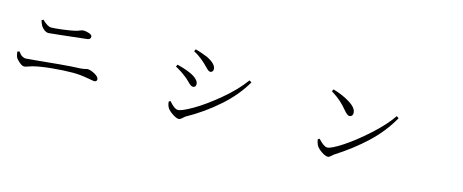

<svg xmlns="http://www.w3.org/2000/svg" viewBox="-40 -1308 4579 1899"><g transform="rotate(15 2250.0 -358.5)"><path d="M758.8 -564.5Q758.8 -537.1 725.6 -533.2Q354.5 -491.2 339.8 -491.2Q299.8 -491.2 264.6 -539.1Q250 -564.5 240.2 -595.7L257.8 -606.4Q313.5 -550.8 350.6 -550.8Q382.8 -550.8 457.5 -560.1Q532.2 -569.3 579.1 -579.1Q609.4 -585 632.3 -595.2Q655.3 -605.5 667 -605.5Q699.2 -605.5 729 -594.2Q758.8 -583 758.8 -564.5ZM102.5 -178.7Q94.7 -194.3 89.8 -234.4L110.4 -241.2Q123 -224.6 132.3 -214.8Q141.6 -205.1 156.7 -197.3Q171.9 -189.5 188.5 -189.5Q204.1 -189.5 299.3 -199.2Q394.5 -209 522.9 -220.7Q651.4 -232.4 738.3 -235.4Q762.7 -237.3 782.7 -242.2Q802.7 -247.1 805.7 -247.1Q838.9 -247.1 882.3 -222.7Q925.8 -198.2 925.8 -173.8Q925.8 -148.4 896.5 -148.4Q895.5 -148.4 820.3 -161.6Q745.1 -174.8 673.8 -174.8Q584 -174.8 462.4 -163.1Q340.8 -151.4 268.6 -131.8Q252.9 -127.9 229 -118.7Q205.1 -109.4 191.4 -109.4Q170.9 -109.4 141.6 -134.3Q112.3 -159.2 102.5 -178.7Z M1882.8 -618.2Q1827.1 -666 1778.3 -690.4L1789.1 -712.9Q1844.7 -698.2 1915 -669.9Q2012.7 -621.1 2012.7 -568.4Q2012.7 -554.7 2004.9 -544.9Q1997.1 -535.2 1984.4 -535.2Q1971.7 -535.2 1959 -545.4Q1946.3 -555.7 1924.3 -579.1Q1902.3 -602.5 1882.8 -618.2ZM1772.5 -87.9Q1809.6 -87.9 1917.5 -149.9Q2025.4 -211.9 2162.1 -325.2Q2298.8 -438.5 2381.8 -553.7L2405.3 -539.1Q2323.2 -395.5 2178.7 -267.1Q2034.2 -138.7 1859.4 -42Q1856.4 -40 1836.9 -22Q1817.4 -3.9 1801.8 -3.9Q1779.3 -3.9 1741.2 -28.8Q1703.1 -53.7 1685.5 -78.1Q1667 -103.5 1664.1 -144.5L1679.7 -154.3Q1736.3 -87.9 1772.5 -87.9ZM1654.3 -519.5Q1885.7 -461.9 1885.7 -378.9Q1885.7 -366.2 1878.4 -356.9Q1871.1 -347.7 1857.4 -347.7Q1843.8 -347.7 1831.1 -356.9Q1818.4 -366.2 1797.9 -387.2Q1777.3 -408.2 1757.8 -422.9Q1704.1 -465.8 1643.6 -498Z M3196.3 -662.1 3208 -682.6Q3307.6 -654.3 3383.8 -606.4Q3460 -558.6 3460 -505.9Q3460 -489.3 3450.2 -479Q3440.4 -468.8 3424.8 -468.8Q3405.3 -468.8 3370.1 -510.7Q3332 -556.6 3295.9 -588.9Q3259.8 -621.1 3196.3 -662.1ZM3294.9 -111.3Q3334 -111.3 3445.8 -184.6Q3557.6 -257.8 3685.5 -373.5Q3813.5 -489.3 3879.9 -588.9L3903.3 -574.2Q3818.4 -422.9 3686.5 -298.3Q3554.7 -173.8 3377.9 -60.5Q3373 -57.6 3355.5 -41Q3337.9 -24.4 3325.2 -24.4Q3297.9 -24.4 3259.8 -50.3Q3221.7 -76.2 3206.1 -100.6Q3189.5 -128.9 3184.6 -166L3201.2 -175.8Q3259.8 -111.3 3294.9 -111.3Z"/></g></svg>

Font: Bpmf Zihi Serif Regular
Style: Regular
Weight: 400
Foundry: But Ko
Version: Version 1.320